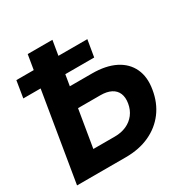

<svg xmlns="http://www.w3.org/2000/svg" viewBox="-166 -869 980 1009"><g transform="rotate(-30 324.0 -364.0)"><path d="M189.9 -470.2H377.4Q461.4 -470.2 517.6 -441.9Q573.7 -413.6 598.1 -361.3Q622.6 -309.1 610.4 -237.8Q598.6 -164.6 558.8 -111.3Q519 -58.1 456.3 -29.1Q393.6 0 312 0H15.6L136.2 -727.5H286.1L185.5 -123H315.9Q355.5 -123 386.5 -137Q417.5 -150.9 437.5 -177Q457.5 -203.1 463.4 -238.8Q469.2 -272.9 459 -297.9Q448.7 -322.8 423.3 -335.9Q397.9 -349.1 358.4 -349.1H169.9ZM-0.5 -537.1 16.1 -638.7H446.8L429.7 -537.1Z"/></g></svg>

Font: Inter 24pt
Style: Bold Italic
Weight: 700
Italic angle: -9.3988°
Version: Version 4.001;git-66647c0bb